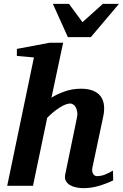

<svg xmlns="http://www.w3.org/2000/svg" viewBox="-20 -957 633 989"><path d="M563 -27.8Q525.4 -9.8 487.1 1.2Q448.7 12.2 409.2 12.2Q391.6 12.2 373.3 8.5Q355 4.9 340.8 -3.4Q326.7 -11.7 319.3 -25.1Q312 -38.6 315.9 -58.1L376 -349.1Q379.9 -367.2 377.7 -381.1Q375.5 -395 370.1 -404.5Q364.7 -414.1 356.9 -418.9Q349.1 -423.8 341.8 -423.8Q330.6 -423.8 316.4 -418.2Q302.2 -412.6 286.6 -402.6Q271 -392.6 254.6 -379.2Q238.3 -365.7 223.1 -350.1L149.9 0H17.1L154.8 -661.1L66.9 -668.9V-705.1L235.8 -736.8H305.2L245.1 -454.1Q275.4 -472.7 314 -486.3Q352.5 -500 397 -500Q434.6 -500 459.5 -489.7Q484.4 -479.5 498.3 -460.9Q512.2 -442.4 515.4 -416.3Q518.6 -390.1 512.2 -358.9L456.1 -94.2Q453.6 -81.5 455.3 -73.2Q457 -64.9 460.9 -59.6Q464.8 -54.2 469.7 -52Q474.6 -49.8 479 -49.8Q501 -49.8 520.3 -57.6Q539.6 -65.4 562 -78.1ZM447.8 -765.6H329.6L252.4 -937H335.4L404.8 -842.8L509.8 -937H592.8Z"/></svg>

Font: Charis SIL
Style: Bold Italic
Weight: 700
Italic angle: -11°
Foundry: SIL International
Version: Version 4.112